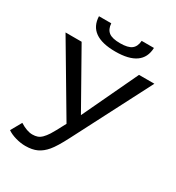

<svg xmlns="http://www.w3.org/2000/svg" viewBox="-198 -954 995 1084"><g transform="rotate(30 300.0 -412.0)"><path d="M132.8 9.8Q102.5 9.8 69.6 0.5Q36.6 -8.8 14.2 -24.4L53.7 -94.7Q99.6 -65.9 134.8 -65.9Q153.3 -65.9 167.5 -70.8Q181.6 -75.7 194.8 -88.6Q208 -101.6 221.9 -123Q235.8 -144.5 272.5 -214.8L9.8 -658.7H114.7L318.4 -297.9L488.8 -658.7H588.9L329.1 -155.3Q291 -81.1 264.6 -49.8Q238.3 -18.6 207.8 -4.4Q177.2 9.8 132.8 9.8ZM306.6 -705.6Q131.8 -705.6 127.4 -832.5H207.5Q210 -794.9 232.4 -777.3Q254.9 -759.8 306.6 -759.8Q357.9 -759.8 380.6 -777.3Q403.3 -794.9 405.8 -832.5H485.8Q481.4 -705.6 306.6 -705.6Z"/></g></svg>

Font: Cousine
Style: Regular
Weight: 400
Monospace: yes
Designer: Steve Matteson
Foundry: Monotype Imaging Inc.
Version: Version 1.21